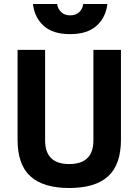

<svg xmlns="http://www.w3.org/2000/svg" viewBox="-20 -930 694 962"><path d="M206 -227Q206 -108 327 -108Q448 -108 448 -227V-680H586V-230Q586 -105 521.5 -46.5Q457 12 327 12Q197 12 132.5 -46.5Q68 -105 68 -230V-680H206ZM397 -910H518Q510 -842 463.5 -800.5Q417 -759 331 -759Q245 -759 199 -800.5Q153 -842 145 -910H266Q270 -885 287 -869Q304 -853 331.5 -853Q359 -853 376.5 -869Q394 -885 397 -910Z"/></svg>

Font: Titillium Web
Style: Bold
Weight: 700
Version: Version 1.001;PS 57.000;hotconv 1.0.70;makeotf.lib2.5.55311